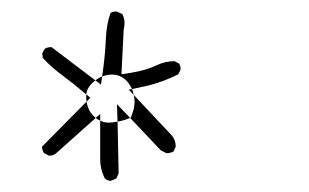

<svg xmlns="http://www.w3.org/2000/svg" viewBox="-20 -278 540 335"><path d="M185.1 -65.9Q176.3 -64 169.2 -64Q162.1 -64 154.8 -67.4V-1.5Q154.8 18.1 163.1 33.7Q166.5 36.6 171.9 37.6Q177.2 36.6 183.1 33.2L187 24.4ZM154.8 -67.4Q150.4 -69.3 147 -72.3L154.8 -79.1ZM147 -72.3Q134.3 -82 130.9 -100.6L53.2 -22Q53.7 -15.6 56.6 -11.2L65.4 -6.3Q73.2 -6.3 78.1 -10.7ZM130.9 -100.6Q130.4 -105 130.4 -107.9Q130.4 -110.8 130.4 -113.3L137.7 -107.4ZM130.4 -113.3Q132.3 -127.4 146.5 -137.7L69.8 -195.8Q63 -195.8 58.1 -192.9L53.7 -185.1L54.7 -176.8Q69.3 -161.1 86.4 -148.4Q106.9 -133.3 130.4 -113.3ZM146.5 -137.7Q151.9 -142.1 158.2 -144.5L156.2 -130.4ZM158.2 -144.5Q167 -147.9 175.3 -147.9Q189.9 -147.9 200.7 -137.2Q206.5 -130.9 210.4 -122.6Q233.4 -127.4 239.3 -128.9Q266.1 -135.7 291 -148.4L294.9 -156.2Q294.9 -157.2 294.9 -158.2Q294.9 -163.6 292.5 -167L284.2 -171.4Q267.6 -170.9 254.4 -164.6Q235.4 -155.3 208 -150.9L191.9 -148.4L195.8 -226.6Q197.3 -232.9 197.3 -237.3Q197.3 -246.1 193.4 -253.4L184.1 -257.8Q182.6 -257.8 181.2 -257.8Q176.8 -257.8 172.9 -255.4Q165.5 -235.4 164.6 -208.5Q163.6 -181.6 158.2 -144.5ZM210.4 -122.6Q212.4 -117.7 213.4 -112.3L204.6 -121.6ZM213.4 -112.3Q214.8 -106.4 214.8 -100.6Q214.8 -89.8 210.4 -78.6L208.5 -72.8L207 -72.3L260.7 -15.6L270.5 -10.7Q271.5 -10.7 272.7 -10.7Q273.9 -10.7 275.4 -11.2Q279.3 -11.7 282.7 -13.7L286.6 -22Q286.6 -33.2 280.3 -41ZM207 -72.3 203.1 -70.8Q194.8 -67.4 185.1 -65.9L184.1 -96.2Z"/></svg>

Font: NaikaiFont
Style: ExtraLight
Weight: 200
Version: Version 1.89